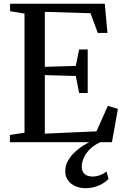

<svg xmlns="http://www.w3.org/2000/svg" viewBox="-20 -763 664 1030"><path d="M111.5 -51V-690L34 -703V-743H542L556.5 -586.5H504.5L465.5 -692L220.5 -699.5V-404.5L386.5 -409.5L404.5 -497.5H450.5V-264H404.5L386.5 -355.5L220.5 -360V-46L497.5 -58.5L558.5 -195L612.5 -179L580.5 0H33V-39ZM438 246.5Q411 246.5 386.2 236.5Q361.5 226.5 345.8 206Q330 185.5 330 155Q330 123.5 347.5 94.5Q365 65.5 394.8 41Q424.5 16.5 461 -1L485.5 -5L519.5 -1Q483.5 15.5 461.2 38.2Q439 61 428.8 85.2Q418.5 109.5 418.5 130.5Q418.5 156.5 433.8 170.2Q449 184 476 184Q498 184 516.8 176.5Q535.5 169 551.5 157.5L562 196Q546 215.5 512.8 231Q479.5 246.5 438 246.5Z"/></svg>

Font: Merriweather 60pt
Style: Regular
Weight: 400
Version: Version 2.100